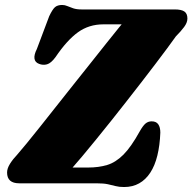

<svg xmlns="http://www.w3.org/2000/svg" viewBox="-20 -738 774 773"><path d="M368 0H57.5Q8.5 0 8.5 -43.5Q8.5 -60 20.5 -79Q32.5 -98 49 -115Q63 -131 87 -160.2Q111 -189.5 141.5 -227.8Q172 -266 206.2 -309.5Q240.5 -353 276.2 -397.8Q312 -442.5 345.8 -485.2Q379.5 -528 408.8 -564.5Q438 -601 459.8 -628Q481.5 -655 493 -668L512 -640H396.5Q338 -640 293.8 -608Q249.5 -576 203.5 -508Q185.5 -483.5 169.2 -479Q153 -474.5 137 -481Q121 -487 118.8 -502Q116.5 -517 128.5 -541L178 -672.5Q191 -700 201.2 -709Q211.5 -718 230.5 -718Q241 -718 251.2 -713.5Q261.5 -709 275 -704.5Q288.5 -700 308 -700H683.5Q710 -700 722.2 -691.8Q734.5 -683.5 734.5 -663.5Q734.5 -647 721.2 -629.2Q708 -611.5 688 -591.5Q674.5 -572 653.5 -544Q632.5 -516 606.5 -481.5Q580.5 -447 550.8 -408.8Q521 -370.5 489.8 -330.5Q458.5 -290.5 427.2 -251.2Q396 -212 366.2 -175.5Q336.5 -139 310.5 -108Q284.5 -77 264 -54L244 -63.5H334.5Q377.5 -63.5 411.5 -73.8Q445.5 -84 476.8 -115.2Q508 -146.5 542.5 -209Q555.5 -232 566 -240.8Q576.5 -249.5 590.5 -249.5Q609 -249.5 617.2 -237.5Q625.5 -225.5 625.5 -204Q623.5 -152.5 613.5 -111.8Q603.5 -71 585 -42.8Q566.5 -14.5 540.2 0.2Q514 15 479.5 15Q459.5 15 445.5 11.2Q431.5 7.5 414.5 3.8Q397.5 0 368 0Z"/></svg>

Font: Fraunces Wonky
Style: Italic
Weight: 900
Italic angle: -16°
Version: Version 1.000;[b76b70a41]